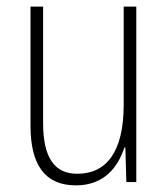

<svg xmlns="http://www.w3.org/2000/svg" viewBox="-20 -615 507 579"><path d="M391 -595H353V-299C353 -157 301 -91 213 -91C146 -91 110 -137 110 -244V-595H72V-236C72 -117 116 -56 209 -56C295 -56 336 -112 355 -170H358L361 -66H391Z"/></svg>

Font: Noto Sans Malayalam UI Condensed ExtraLight
Style: Regular
Weight: 200
Width: 3
Designer: Jelle Bosma - Monotype Design Team
Foundry: Monotype Imaging Inc.
Version: Version 2.104